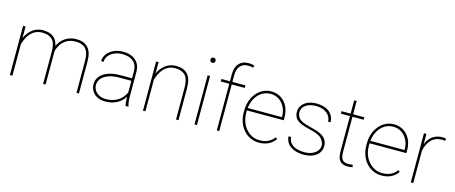

<svg xmlns="http://www.w3.org/2000/svg" viewBox="-45 -1371 4727 1993"><g transform="rotate(15 2318.5 -375.0)"><path d="M133.8 -410.2Q111.8 -366.7 105.5 -334V0H78.6V-528.3H105.5V-403.8Q130.4 -463.4 179.2 -500.7Q228 -538.1 292.5 -538.1Q360.8 -538.1 402.3 -507.8Q443.8 -477.5 456.5 -413.1Q471.7 -448.7 499.5 -477.1Q527.3 -505.4 566.2 -521.7Q605 -538.1 650.9 -538.1Q732.9 -538.1 776.4 -491.5Q819.8 -444.8 820.3 -344.2V0H793.9V-344.2Q793.5 -437 756.1 -474.6Q718.8 -512.2 650.9 -512.2Q591.8 -512.2 549.8 -485.8Q507.8 -459.5 485.4 -417.5Q464.4 -380.4 461.9 -351.6V0H435.5V-354Q435.1 -440.9 397.5 -476.6Q359.9 -512.2 291 -512.2Q235.8 -512.2 196.5 -484.1Q157.2 -456.1 133.8 -410.2Z M1321.8 0Q1312 -35.2 1312 -96.7Q1283.2 -49.8 1230.5 -20Q1177.7 9.8 1104 9.8Q1055.7 9.8 1018.8 -8.5Q981.9 -26.9 961.7 -59.6Q941.4 -92.3 941.4 -133.8Q941.4 -181.2 970.7 -217.5Q1000 -253.9 1055.2 -274.4Q1110.4 -294.9 1185.5 -294.9H1312V-372.1Q1312 -438.5 1270 -475.1Q1228 -511.7 1150.9 -511.7Q1103.5 -511.7 1064.9 -494.6Q1026.4 -477.5 1004.2 -448Q981.9 -418.5 981.9 -382.8L955.6 -383.8Q955.6 -424.8 981 -460.2Q1006.3 -495.6 1051 -516.8Q1095.7 -538.1 1150.9 -538.1Q1206.5 -538.1 1248.8 -519.3Q1291 -500.5 1314.7 -462.9Q1338.4 -425.3 1338.4 -371.1V-118.2Q1338.4 -38.1 1352.1 -4.4V0ZM1312 -142.6V-268.1H1184.6Q1118.2 -268.1 1069.1 -250.7Q1020 -233.4 993.9 -202.4Q967.8 -171.4 967.8 -131.8Q967.8 -100.1 985.1 -73.5Q1002.4 -46.9 1033.7 -31.5Q1064.9 -16.1 1104 -16.1Q1178.7 -16.1 1231.9 -49.6Q1285.2 -83 1312 -142.6Z M1564.5 -413.6Q1543 -373 1534.7 -338.4V0H1508.3V-528.3H1534.7V-405.8Q1559.6 -464.4 1609.1 -501.2Q1658.7 -538.1 1722.2 -538.1Q1804.2 -538.1 1846.9 -491.5Q1889.6 -444.8 1890.1 -344.2V0H1863.8V-344.2Q1863.3 -437.5 1826.2 -474.9Q1789.1 -512.2 1720.7 -512.2Q1666.5 -512.2 1627.2 -485.1Q1587.9 -458 1564.5 -413.6Z M2075.2 -720.7Q2102.5 -720.7 2102.5 -693.4Q2102.5 -666.5 2075.2 -666.5Q2048.3 -666.5 2048.3 -693.4Q2048.3 -720.7 2075.2 -720.7ZM2088.4 -528.3V0H2062V-528.3Z M2467.8 -501.5H2328.1V0H2301.8V-501.5H2210V-528.3H2301.8V-605.5Q2302.2 -679.7 2338.9 -720Q2375.5 -760.3 2439.9 -760.3Q2476.1 -760.3 2502.4 -752L2498.5 -726.6Q2472.2 -733.9 2440.4 -733.9Q2388.2 -733.9 2358.2 -699.5Q2328.1 -665 2328.1 -603.5V-528.3H2467.8Z M2930.2 -75.7Q2870.1 9.8 2754.9 9.8Q2690.9 9.8 2637.9 -23.9Q2585 -57.6 2554.2 -117.7Q2523.4 -177.7 2523.4 -252.9V-274.4Q2523.4 -349.6 2553.2 -409.9Q2583 -470.2 2633.8 -504.2Q2684.6 -538.1 2745.1 -538.1Q2803.2 -538.1 2848.9 -509.8Q2894.5 -481.4 2920.2 -430.2Q2945.8 -378.9 2945.8 -312.5V-281.7H2549.8V-252.9Q2549.8 -188 2576.7 -133.8Q2603.5 -79.6 2650.6 -47.9Q2697.8 -16.1 2754.9 -16.1Q2803.7 -16.1 2841.8 -32.5Q2879.9 -48.8 2911.6 -88.9ZM2551.8 -308.1H2919.4V-314.5Q2919.4 -367.7 2897.7 -412.8Q2876 -458 2836.2 -484.9Q2796.4 -511.7 2745.1 -511.7Q2692.9 -511.7 2651.1 -485.1Q2609.4 -458.5 2583.5 -412.1Q2557.6 -365.7 2551.8 -308.1Z M3363.3 -201.7Q3331.5 -237.8 3235.4 -259.3Q3168.5 -274.4 3129.9 -292Q3091.3 -309.6 3073 -336.2Q3054.7 -362.8 3054.7 -404.8Q3054.7 -441.9 3076.2 -472.2Q3097.7 -502.4 3137.7 -520.3Q3177.7 -538.1 3231.4 -538.1Q3289.6 -538.1 3332.3 -519.3Q3375 -500.5 3397.7 -466.3Q3420.4 -432.1 3420.4 -387.2H3393.6Q3393.6 -420.9 3374.5 -449.2Q3355.5 -477.5 3318.8 -494.6Q3282.2 -511.7 3231.4 -511.7Q3181.2 -511.7 3147.2 -496.1Q3113.3 -480.5 3097.2 -456.3Q3081.1 -432.1 3081.1 -405.8Q3081.1 -365.7 3108.9 -336.4Q3136.7 -307.1 3237.3 -283.7Q3305.2 -268.1 3345 -247.8Q3384.8 -227.5 3402.8 -199Q3420.9 -170.4 3420.9 -128.9Q3420.9 -88.4 3398.2 -56.9Q3375.5 -25.4 3333.5 -7.8Q3291.5 9.8 3235.4 9.8Q3173.3 9.8 3128.7 -9.8Q3084 -29.3 3060.8 -62Q3037.6 -94.7 3037.6 -134.3H3064Q3066.9 -91.8 3092.3 -65.4Q3117.7 -39.1 3155.3 -27.8Q3192.9 -16.6 3235.4 -16.6Q3285.2 -16.6 3321.3 -32.7Q3357.4 -48.8 3376 -75Q3394.5 -101.1 3394.5 -129.4Q3394.5 -165.5 3363.3 -201.7Z M3761.7 3.9Q3745.6 9.8 3706.5 9.8Q3652.8 9.8 3625.7 -20.5Q3598.6 -50.8 3598.6 -126.5V-501.5H3501V-528.3H3598.6V-670.9H3625.5V-528.3H3745.6V-501.5H3625.5V-126.5Q3625.5 -62.5 3646.7 -39.6Q3668 -16.6 3705.1 -16.6Q3726.6 -16.6 3757.3 -21Z M4248 -75.7Q4188 9.8 4072.8 9.8Q4008.8 9.8 3955.8 -23.9Q3902.8 -57.6 3872.1 -117.7Q3841.3 -177.7 3841.3 -252.9V-274.4Q3841.3 -349.6 3871.1 -409.9Q3900.9 -470.2 3951.7 -504.2Q4002.4 -538.1 4063 -538.1Q4121.1 -538.1 4166.7 -509.8Q4212.4 -481.4 4238 -430.2Q4263.7 -378.9 4263.7 -312.5V-281.7H3867.7V-252.9Q3867.7 -188 3894.5 -133.8Q3921.4 -79.6 3968.5 -47.9Q4015.6 -16.1 4072.8 -16.1Q4121.6 -16.1 4159.7 -32.5Q4197.8 -48.8 4229.5 -88.9ZM3869.6 -308.1H4237.3V-314.5Q4237.3 -367.7 4215.6 -412.8Q4193.8 -458 4154.1 -484.9Q4114.3 -511.7 4063 -511.7Q4010.7 -511.7 3969 -485.1Q3927.2 -458.5 3901.4 -412.1Q3875.5 -365.7 3869.6 -308.1Z M4585.4 -512.2Q4514.6 -512.2 4470.7 -466.6Q4426.8 -420.9 4413.1 -345.7V0H4386.7V-528.3H4413.1V-418.5Q4435.5 -475.6 4479 -506.8Q4522.5 -538.1 4585.4 -538.1Q4606.4 -538.1 4622.6 -532.7L4619.6 -509.3Z"/></g></svg>

Font: Mardoto Thin
Style: Regular
Weight: 250
Designer: Christian Robertson, Vahan Hovhannisyan
Foundry: Google
Version: Version 1.000